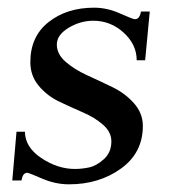

<svg xmlns="http://www.w3.org/2000/svg" viewBox="-20 -470 448 500"><path d="M223 -416Q189 -416 158.5 -397.5Q128 -379 128 -354Q128 -329 151 -309Q174 -289 207 -274Q240 -259 273 -243Q306 -227 329 -201Q352 -175 352 -142Q352 -72 295 -31Q238 10 160 10Q124 10 89.5 -5Q55 -20 51 -20Q39 -20 36 0H12L23 -127H45Q45 -87 87.5 -58.5Q130 -30 175 -30Q193 -30 212 -34Q231 -38 250.5 -55.5Q270 -73 270 -102Q270 -126 248.5 -145Q227 -164 195.5 -177.5Q164 -191 133 -206Q102 -221 80.5 -247Q59 -273 59 -308Q59 -375 106.5 -412.5Q154 -450 225 -450Q259 -450 292.5 -435Q326 -420 331 -420Q344 -420 347 -440H370L358 -313H336Q336 -354 302 -385Q268 -416 223 -416Z"/></svg>

Font: Judson
Style: Italic
Weight: 400
Italic angle: -9.5°
Version: Version 20110429